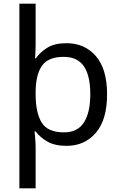

<svg xmlns="http://www.w3.org/2000/svg" viewBox="-20 -780 655 1040"><path d="M560 -269Q560 -132 499.5 -61Q439 10 340 10Q277 10 237 -13Q197 -36 173 -68H167Q168 -61 169.5 -45Q171 -29 172 -12Q173 5 173 16V240H85V-760H173V-536Q173 -522 172 -499.5Q171 -477 170 -464H174Q198 -498 237 -522Q276 -546 340 -546Q439 -546 499.5 -476Q560 -406 560 -269ZM469 -270Q469 -371 434 -421.5Q399 -472 325 -472Q243 -472 209 -426Q175 -380 173 -288V-269Q173 -170 205.5 -116.5Q238 -63 326 -63Q400 -63 434.5 -116.5Q469 -170 469 -270Z"/></svg>

Font: Noto Sans Samaritan
Style: Regular
Weight: 400
Designer: Monotype Design Team
Foundry: Monotype Imaging Inc.
Version: Version 2.001; ttfautohint (v1.8.4.7-5d5b)